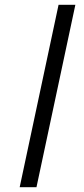

<svg xmlns="http://www.w3.org/2000/svg" viewBox="-20 -780 348 800"><path d="M62 0 224 -760H294L132 0Z"/></svg>

Font: Noto Serif Display ExtraCondensed
Style: Bold Italic
Weight: 700
Width: 2
Italic angle: -12°
Designer: Monotype Design Team
Foundry: Monotype Imaging Inc.
Version: Version 2.009